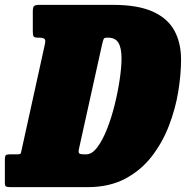

<svg xmlns="http://www.w3.org/2000/svg" viewBox="-55 -770 765 790"><path d="M-35 -17V-115Q-35 -127.5 -31 -131.2Q-27 -135 -15.5 -135H16.5Q30 -135 31 -140Q32 -145 35 -158L130 -589.5Q133.5 -605 127.8 -610Q122 -615 106.5 -615H104.5Q88 -615 84 -619.2Q80 -623.5 80 -639V-723.5Q80 -740.5 85.2 -745.2Q90.5 -750 106.5 -750H410Q511.5 -750 573 -722.5Q634.5 -695 662.2 -644.5Q690 -594 690 -525Q690 -464.5 678.5 -393.5Q667 -322.5 640.2 -253Q613.5 -183.5 569.2 -126.2Q525 -69 459.8 -34.5Q394.5 0 305 0H-11Q-23.5 0 -29.2 -2.2Q-35 -4.5 -35 -17ZM289 -135H300Q323.5 -135 345.2 -163.8Q367 -192.5 385.2 -238.8Q403.5 -285 416.8 -338.5Q430 -392 437.5 -442.8Q445 -493.5 445 -530Q445 -573 432.2 -594Q419.5 -615 390 -615H384.5Q374.5 -615 371.8 -609.8Q369 -604.5 365 -587L270 -158Q266.5 -142.5 271.2 -138.8Q276 -135 289 -135Z"/></svg>

Font: Besley* Condensed Fatface
Style: Italic
Weight: 900
Width: 3
Italic angle: -13°
Designer: Owen Earl
Foundry: indestructible type*
Version: Version 3.000; ttfautohint (v1.8.3)